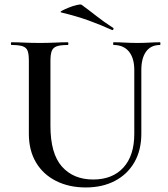

<svg xmlns="http://www.w3.org/2000/svg" viewBox="-20 -811 741 845"><path d="M571 -503Q571 -555 547.5 -584Q524 -613 480 -613Q478 -613 478 -619Q478 -625 480 -625Q505 -625 530.5 -623.5Q556 -622 586 -622Q612 -622 637.5 -623.5Q663 -625 684 -625Q686 -625 686 -619Q686 -613 684 -613Q644 -613 623 -584Q602 -555 602 -503V-223Q602 -150 571.5 -97Q541 -44 486 -15Q431 14 357 14Q284 14 227 -14.5Q170 -43 138.5 -96Q107 -149 107 -222V-544Q107 -573 101.5 -587.5Q96 -602 79.5 -607.5Q63 -613 31 -613Q28 -613 28 -619Q28 -625 31 -625Q56 -625 87.5 -623.5Q119 -622 154 -622Q191 -622 222 -623.5Q253 -625 278 -625Q281 -625 281 -619Q281 -613 278 -613Q245 -613 229 -607Q213 -601 207.5 -586Q202 -571 202 -542V-257Q202 -135 252.5 -78Q303 -21 390 -21Q475 -21 523 -73.5Q571 -126 571 -222ZM473 -679Q422 -702 369.5 -721Q317 -740 250 -756Q242 -758 253 -764Q264 -770 282.5 -777.5Q301 -785 318 -789Q335 -793 339 -790Q372 -766 405 -740Q438 -714 477 -689Q481 -688 479 -682.5Q477 -677 473 -679Z"/></svg>

Font: Cormorant SemiBold
Style: Regular
Weight: 600
Designer: Christian Thalmann (Catharsis Fonts)
Foundry: Catharsis Fonts
Version: Version 4.000